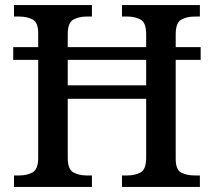

<svg xmlns="http://www.w3.org/2000/svg" viewBox="-20 -734 840 754"><path d="M35 0V-45H56Q86 -45 108 -57Q130 -69 130 -115V-499H32V-549H130V-603Q130 -646 108 -657.5Q86 -669 56 -669H35V-714H341V-669H320Q290 -669 268 -657Q246 -645 246 -599V-549H554V-599Q554 -645 532.5 -657Q511 -669 480 -669H459V-714H765V-669H744Q714 -669 692 -657Q670 -645 670 -599V-549H768V-499H670V-110Q670 -67 692 -56Q714 -45 744 -45H765V0H459V-45H480Q511 -45 532.5 -57Q554 -69 554 -115V-346H246V-115Q246 -69 268 -57Q290 -45 320 -45H341V0ZM246 -399H554V-499H246Z"/></svg>

Font: Noto Serif Hentaigana Medium
Style: Regular
Weight: 500
Designer: Kazuhiro Yamada
Foundry: nipponia
Version: Version 1.000; ttfautohint (v1.8.4.7-5d5b)